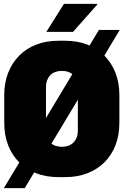

<svg xmlns="http://www.w3.org/2000/svg" viewBox="-20 -907 640 994"><path d="M282 10Q219 10 167.5 -10Q116 -30 79 -67Q42 -104 22 -155.5Q2 -207 2 -270V-415Q2 -478 22 -529.5Q42 -581 79 -618.5Q116 -656 167.5 -676Q219 -696 282 -696H318Q381 -696 432.5 -676Q484 -656 521 -618.5Q558 -581 578 -529.5Q598 -478 598 -415V-270Q598 -207 578 -155.5Q558 -104 521 -67Q484 -30 432.5 -10Q381 10 318 10ZM300 -147Q319 -147 334 -152.5Q349 -158 360 -169Q371 -180 377 -195.5Q383 -211 383 -232V-455Q383 -476 377 -491.5Q371 -507 360 -518Q349 -529 334 -534.5Q319 -540 300 -540Q282 -540 266.5 -534.5Q251 -529 240.5 -518Q230 -507 224 -491.5Q218 -476 218 -455V-232Q218 -211 224 -195.5Q230 -180 240.5 -169Q251 -158 266.5 -152.5Q282 -147 300 -147ZM0 67 492 -752H600L108 67ZM220 -742 311 -887H482L484 -884L358 -742Z"/></svg>

Font: Chivo Mono Black
Style: Regular
Weight: 900
Designer: Hector Gatti
Foundry: Omnibus-Type
Version: Version 1.008